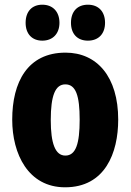

<svg xmlns="http://www.w3.org/2000/svg" viewBox="-20 -787 556 817"><path d="M89 -690C89 -642 117 -614 160 -614C205 -614 233 -644 233 -690C233 -737 205 -767 160 -767C117 -767 89 -739 89 -690ZM282 -690C282 -643 309 -614 354 -614C400 -614 427 -644 427 -690C427 -737 400 -767 354 -767C310 -767 282 -739 282 -690ZM483 -278C483 -460 393 -563 259 -563C97 -563 32 -437 32 -278C32 -132 100 10 257 10C427 10 483 -136 483 -278ZM196 -276C196 -380 215 -428 258 -428C303 -428 319 -379 319 -278C319 -176 303 -125 258 -125C215 -125 196 -177 196 -276Z"/></svg>

Font: Noto Sans Arabic UI XCn Bk
Style: Regular
Weight: 900
Width: 2
Designer: Monotype Design Team, Nadine Chahine and Nizar Qandah
Foundry: Monotype Imaging Inc.
Version: Version 2.010